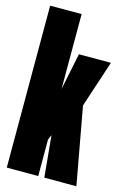

<svg xmlns="http://www.w3.org/2000/svg" viewBox="-120 -842 594 899"><g transform="rotate(15 177.0 -392.5)"><path d="M7.5 0V-785H160V-422L196.5 -600H351.5L277 -373.5L345 0H189.5L170.5 -201L160 -176V0Z"/></g></svg>

Font: Anybody UltraCondensed ExtraBold
Style: Regular
Weight: 800
Width: 1
Designer: Tyler Finck
Foundry: Etcetera Type Company
Version: Version 1.010; ttfautohint (v1.8.3) -l 8 -r 50 -G 200 -x 14 